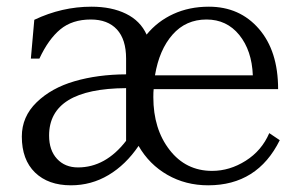

<svg xmlns="http://www.w3.org/2000/svg" viewBox="-20 -536 887 571"><path d="M252 -516.1Q312 -516.1 354.7 -495.1Q397.5 -474.1 416 -433.1Q448.2 -472.7 495.6 -494.4Q543 -516.1 601.1 -516.1Q692.9 -516.1 750 -450.2Q807.1 -384.3 807.1 -271H437Q436 -263.2 436 -247.1Q436 -152.3 484.4 -90.1Q532.7 -27.8 610.8 -27.8Q663.1 -27.8 710.7 -57.9Q758.3 -87.9 780.8 -140.1L812 -119.1Q745.6 15.1 599.1 15.1Q532.2 15.1 478 -15.9Q423.8 -46.9 392.1 -102.1Q354 -45.9 302.7 -15.4Q251.5 15.1 190.9 15.1Q123.5 15.1 84.2 -22.9Q44.9 -61 44.9 -129.9Q44.9 -189 88.9 -231.7Q132.8 -274.4 201.7 -294.4Q270.5 -314.5 355 -314.9V-361.8Q355 -418.9 327.6 -448.5Q300.3 -478 250 -478Q194.8 -478 159.4 -448.7Q124 -419.4 97.2 -361.8H71.8L82 -477.1Q164.1 -516.1 252 -516.1ZM126 -132.8Q126 -88.9 149.7 -63.5Q173.3 -38.1 211.9 -38.1Q293.9 -38.1 355 -117.2V-273.9Q126 -272.5 126 -132.8ZM440.9 -312H731.9Q729 -385.7 691.7 -431.9Q654.3 -478 594.2 -478Q532.7 -478 493.2 -433.1Q453.6 -388.2 440.9 -312Z"/></svg>

Font: LT Superior Serif
Style: Regular
Weight: 400
Designer: Daniel Lyons
Foundry: LyonsType
Version: Version 2.120;FEAKit 1.0